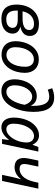

<svg xmlns="http://www.w3.org/2000/svg" viewBox="988 -1798 820 2837"><g transform="rotate(90 1398.5 -380.0)"><path d="M259 10C422 10 477 -81 477 -155C477 -224 434 -254 377 -269V-271C456 -288 512 -330 512 -409C512 -498 447 -545 332 -545C152 -545 48 -398 48 -211C48 -76 112 10 259 10ZM147 -303C172 -411 238 -472 333 -472C398 -472 424 -440 424 -400C424 -327 344 -303 256 -303ZM265 -62C186 -62 137 -105 137 -208V-232H263C352 -232 392 -207 392 -156C392 -105 353 -62 265 -62Z M789 8C967 8 1057 -174 1057 -336C1057 -464 982 -543 857 -543C680 -543 589 -362 589 -198C589 -71 665 8 789 8ZM794 -65C721 -65 678 -112 678 -195C678 -345 748 -470 858 -470C938 -470 967 -406 967 -346C967 -170 888 -65 794 -65Z M1329 10C1543 10 1634 -260 1634 -462C1634 -662 1569 -770 1422 -770C1374 -770 1316 -756 1284 -740L1306 -675C1335 -688 1378 -697 1411 -697C1502 -697 1545 -620 1545 -456C1545 -449 1545 -439 1544 -428H1541C1518 -473 1480 -513 1401 -513C1238 -513 1152 -337 1152 -185C1152 -68 1213 10 1329 10ZM1338 -64C1269 -64 1241 -117 1241 -186C1241 -329 1319 -445 1409 -445C1470 -445 1510 -396 1529 -332C1503 -193 1437 -64 1338 -64Z M1863 10C1938 10 1998 -40 2045 -99H2049L2036 0H2106L2220 -536H2153L2121 -453H2116C2095 -502 2052 -546 1981 -546C1827 -546 1718 -373 1718 -173C1718 -53 1776 10 1863 10ZM1892 -63C1839 -63 1808 -99 1808 -171C1808 -328 1886 -472 1990 -472C2049 -472 2086 -428 2086 -365C2086 -337 2082 -303 2073 -266C2041 -151 1965 -63 1892 -63Z M2452 -185C2527 -185 2585 -224 2625 -277H2629C2620 -244 2605 -198 2596 -151L2564 0H2654L2768 -536H2680L2668 -480C2630 -305 2545 -259 2477 -259C2432 -259 2404 -277 2404 -330C2404 -350 2407 -371 2415 -406L2442 -536H2353L2327 -413C2320 -381 2315 -347 2315 -322C2315 -233 2361 -185 2452 -185Z"/></g></svg>

Font: BC Sans
Style: Italic
Weight: 400
Italic angle: -12°
Designer: Monotype Design Team
Designer: Province of B.C.
Foundry: Monotype Imaging Inc.
Version: Version 2.000;GOOG;noto-source:20170915:90ef993387c0